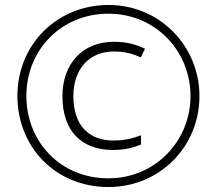

<svg xmlns="http://www.w3.org/2000/svg" viewBox="-20 -743 872 772"><path d="M416 9C621 9 782 -152 782 -357C782 -554 626 -723 416 -723C212 -723 50 -567 50 -357C50 -153 202 9 416 9ZM416 -26C220 -26 86 -176 86 -357C86 -544 228 -688 416 -688C606 -688 746 -537 746 -357C746 -175 603 -26 416 -26ZM434 -140C479 -140 513 -148 547 -162V-199C509 -185 477 -178 435 -178C338 -178 275 -239 275 -356C275 -467 340 -536 438 -536C481 -536 514 -527 546 -512L563 -547C528 -564 490 -575 438 -575C312 -575 231 -487 231 -356C231 -216 308 -140 434 -140Z"/></svg>

Font: Noto Sans Syriac Extralight
Style: Regular
Weight: 200
Designer: Patrick Giasson and the Monotype Design Team
Foundry: Monotype Imaging Inc.
Version: Version 3.000